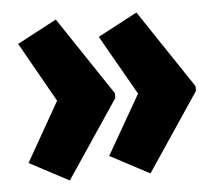

<svg xmlns="http://www.w3.org/2000/svg" viewBox="-41 -564 643 567"><g transform="rotate(-5 280.0 -280.5)"><path d="M538 -273 383 -42 266 -104 367 -280 266 -457 383 -519 538 -287ZM299 -273 144 -42 27 -104 127 -280 27 -457 144 -519 299 -287Z"/></g></svg>

Font: Noto Sans Kannada ExtraCondensed Black
Style: Regular
Weight: 900
Width: 2
Designer: Jelle Bosma - Monotype Design Team
Foundry: Monotype Imaging Inc.
Version: Version 2.005; ttfautohint (v1.8.4.7-5d5b)